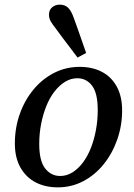

<svg xmlns="http://www.w3.org/2000/svg" viewBox="-20 -794 579 827"><path d="M229 13Q175 13 133.5 -8.5Q92 -30 68 -72.5Q44 -115 44 -176Q44 -243 65 -302.5Q86 -362 124 -408Q162 -454 213 -480Q264 -506 323 -506Q378 -506 419 -484.5Q460 -463 483 -421Q506 -379 506 -318Q506 -253 485 -193Q464 -133 426.5 -86.5Q389 -40 338.5 -13.5Q288 13 229 13ZM239 -36Q268 -36 293 -52Q318 -68 338 -95Q358 -122 372 -158Q386 -194 393.5 -235.5Q401 -277 401 -319Q401 -393 376.5 -425Q352 -457 313 -457Q285 -457 260 -441.5Q235 -426 214.5 -399.5Q194 -373 179.5 -337Q165 -301 157 -259.5Q149 -218 149 -174Q149 -101 174.5 -68.5Q200 -36 239 -36ZM351 -566 314 -546Q298 -568 282.5 -588Q267 -608 252 -628Q237 -648 221 -670Q206 -689 198.5 -702Q191 -715 191 -731Q191 -751 204.5 -762.5Q218 -774 237 -774Q260 -774 273.5 -760.5Q287 -747 297 -719Q307 -692 315.5 -667.5Q324 -643 333 -617.5Q342 -592 351 -566Z"/></svg>

Font: Source Serif 4 Medium
Style: Italic
Weight: 500
Italic angle: -12°
Designer: Frank Grießhammer
Foundry: Adobe Systems Incorporated
Version: Version 4.004;hotconv 1.0.116;makeotfexe 2.5.65601